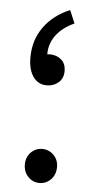

<svg xmlns="http://www.w3.org/2000/svg" viewBox="-49 -664 348 708"><g transform="rotate(5 124.5 -310.5)"><path d="M120 -349Q88 -349 69.5 -375Q51 -401 51 -446Q51 -511 86 -559.5Q121 -608 182 -633L202 -585Q159 -566 135 -534Q111 -502 112 -461L121 -387L80 -447Q88 -457 99 -460.5Q110 -464 122 -464Q146 -464 163.5 -449.5Q181 -435 181 -407Q181 -380 163 -364.5Q145 -349 120 -349ZM124 12Q100 12 82.5 -6Q65 -24 65 -52Q65 -79 82.5 -96.5Q100 -114 124 -114Q149 -114 166.5 -96.5Q184 -79 184 -52Q184 -24 166.5 -6Q149 12 124 12Z"/></g></svg>

Font: Mada
Style: Regular
Weight: 400
Designer: Khaled Hosny
Version: Version 1.5